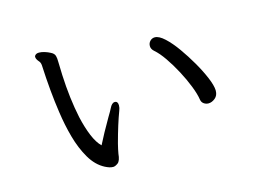

<svg xmlns="http://www.w3.org/2000/svg" viewBox="-85 -784 1169 884"><g transform="rotate(-15 500.0 -341.5)"><path d="M160 -640Q172 -640 186.5 -635.5Q201 -631 212 -625Q229 -617 232 -604Q235 -594 235 -575.5Q235 -557 237 -512Q242 -400 262 -305Q274 -252 290.5 -212.5Q307 -173 328 -153Q353 -203 392 -270Q409 -298 413 -307Q424 -330 438 -330Q453 -330 453 -310Q453 -298 448 -286Q426 -228 403 -142Q396 -114 393 -96Q390 -62 377 -52.5Q364 -43 354.5 -43Q345 -43 336 -46Q327 -49 317 -54Q276 -75 248.5 -122Q221 -169 204.5 -228.5Q188 -288 179 -352Q164 -453 158 -580Q157 -594 149 -602Q138 -615 138 -624V-627V-628Q143 -640 160 -640ZM901 -260Q901 -237 885.5 -224.5Q870 -212 854 -212Q842 -212 832 -219Q822 -226 820 -239Q816 -266 801 -304.5Q786 -343 764.5 -383.5Q743 -424 719.5 -458Q696 -492 675 -510Q661 -522 661 -536.5Q661 -551 670.5 -560.5Q680 -570 693 -570Q713 -570 739.5 -545.5Q766 -521 793 -483Q820 -445 844 -403.5Q868 -362 884 -324Q900 -286 901 -263Z"/></g></svg>

Font: Moon Stars Kai
Style: Bold
Weight: 700
Designer: GuiWonder
Version: Version 1.101